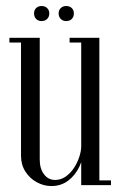

<svg xmlns="http://www.w3.org/2000/svg" viewBox="-20 -622 405 645"><path d="M260.9 -451.2V-124.9Q260.9 -92 246.9 -62.6Q233 -33.2 209 -15.1Q185 3 152.6 3Q127 3 103.6 -9.8Q80.1 -22.5 65.4 -45.5Q50.6 -68.5 50.6 -98.6V-495H113.5V-85.5Q113.5 -55.6 127.8 -36.6Q142 -17.5 165.2 -17.5Q184.8 -17.5 201.1 -29.1Q217.5 -40.8 229 -58.6Q240.5 -76.5 246.6 -95.8Q252.8 -115 252.8 -130.6V-451.2ZM313.8 -495V0H252.8V-495ZM252.8 -495V-479H213.8V-495ZM352.8 -16V0H313.8V-16ZM50.6 -495V-479H11.6V-495ZM94.4 -577.1Q94.4 -588.1 101.4 -594.9Q108.4 -601.8 119.8 -601.8Q131.2 -601.8 138.4 -594.8Q145.6 -587.9 145.6 -577Q145.6 -565.5 138.4 -558.4Q131.2 -551.2 119.8 -551.2Q108.4 -551.2 101.4 -558.3Q94.4 -565.4 94.4 -577.1ZM177 -577.1Q177 -588.1 184.2 -594.9Q191.4 -601.8 202.2 -601.8Q214.2 -601.8 221.2 -594.8Q228.2 -587.9 228.2 -577Q228.2 -565.5 221.2 -558.4Q214.2 -551.2 202.2 -551.2Q191.4 -551.2 184.2 -558.3Q177 -565.4 177 -577.1Z"/></svg>

Font: Emberly Black
Style: Regular
Weight: 900
Designer: Rajesh Rajput
Foundry: Rajesh Rajput
Version: Version 1.000